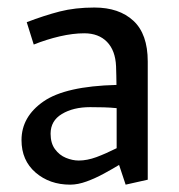

<svg xmlns="http://www.w3.org/2000/svg" viewBox="-20 -482 481 515"><path d="M168.2 13.3Q113.1 13.3 75.4 -19.2Q37.7 -51.8 37.7 -106.2Q37.7 -169 96.7 -209.9Q155.6 -250.8 292.4 -254.2Q292.1 -266.8 292 -279.3Q291.8 -291.8 291.3 -304.2Q289.5 -346.6 267 -369.7Q244.5 -392.7 206 -392.7Q175.9 -392.7 140.3 -384.5Q104.7 -376.2 70.5 -362.5L51.7 -422.5Q98.8 -440.5 140.2 -451.2Q181.7 -461.8 233.3 -461.8Q299.4 -461.8 337.8 -426.3Q376.3 -390.7 376.3 -317.1V0L317 13.3L299.4 -39.6Q282.1 -29.1 259 -16.5Q235.9 -3.9 212.4 4.7Q188.9 13.3 168.2 13.3ZM191.2 -51.4Q213.7 -51.4 238.7 -60.6Q263.6 -69.9 292.9 -84.5V-191.9Q276.2 -193.6 258.6 -194.1Q240.9 -194.6 221.8 -194.6Q176.5 -194.6 146.1 -176.3Q115.7 -158.1 115.7 -123.3Q115.7 -97.9 127.5 -81.9Q139.3 -65.8 156.9 -58.6Q174.4 -51.4 191.2 -51.4Z"/></svg>

Font: Ancizar Sans Thin
Style: Regular
Weight: 100
Designer: Cesar Puertas, Viviana Monsalve, Julian Moncada, Julian Prieto, Jose Castro, Mariel Hernandez, Felipe Aragon, Sara Alarc
Version: Version 8.100